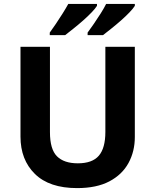

<svg xmlns="http://www.w3.org/2000/svg" viewBox="-20 -954 796 984"><path d="M671 -714V-252Q671 -178 638.5 -118.5Q606 -59 540.5 -24.5Q475 10 375 10Q233 10 159 -62.5Q85 -135 85 -254V-714H236V-277Q236 -189 272 -153Q308 -117 379 -117Q453 -117 486.5 -156Q520 -195 520 -278V-714ZM671 -934V-924Q663 -911 644 -891Q625 -871 600 -849Q575 -827 550.5 -807.5Q526 -788 508 -774H429V-787Q443 -806 461 -832Q479 -858 496 -885Q513 -912 524 -934ZM477 -934V-924Q469 -911 450 -891Q431 -871 406 -849Q381 -827 356.5 -807.5Q332 -788 314 -774H235V-787Q249 -806 266.5 -832Q284 -858 301 -885Q318 -912 330 -934Z"/></svg>

Font: Noto Sans IKEA
Style: Bold
Weight: 600
Designer: Monotype Design Team
Foundry: Monotype Imaging Inc.
Version: Version 2.001